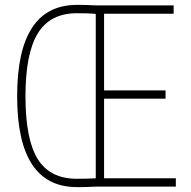

<svg xmlns="http://www.w3.org/2000/svg" viewBox="-20 -762 779 784"><path d="M294 2Q50 2 50 -369Q50 -742 294 -742Q302 -742 313 -742Q324 -742 335.5 -741.5Q347 -741 357.5 -740.5Q368 -740 375 -740H689V-706H405V-393H656V-359H405V-34H698V0H375Q368 0 357.5 0.5Q347 1 335.5 1.5Q324 2 313 2Q302 2 294 2ZM294 -32Q309 -32 333 -32.5Q357 -33 371 -34V-705Q357 -707 333.5 -707.5Q310 -708 294 -708Q185 -708 134.5 -626Q84 -544 84 -369Q84 -193 134 -112.5Q184 -32 294 -32Z"/></svg>

Font: Encode Sans Compressed
Style: Thin
Weight: 100
Designer: Pablo Impallari, Andres Torresi
Foundry: Pablo Impallari, Andres Torresi
Version: Version 1.000; ttfautohint (v1.00) -l 8 -r 50 -G 200 -x 14 -